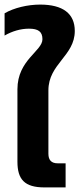

<svg xmlns="http://www.w3.org/2000/svg" viewBox="-33 -817 353 837"><path d="M161 0H253V-105H219C191 -105 178 -119 178 -147V-423C178 -539 293 -573 293 -682C293 -758 241 -797 142 -797C88 -797 28 -783 -13 -759V-662C20 -681 57 -692 93 -692C134 -692 152 -679 152 -646C152 -594 43 -556 43 -428V-112C43 -35 74 0 161 0Z"/></svg>

Font: Kanit Medium
Style: Regular
Weight: 500
Designer: Katatrad Team
Foundry: CadsonDemak
Version: Version 1.000;PS 001.000;hotconv 1.0.88;makeotf.lib2.5.64775